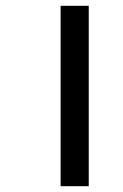

<svg xmlns="http://www.w3.org/2000/svg" viewBox="-20 -642 425 662"><path d="M189 0V-622H286V0Z"/></svg>

Font: Noto Sans Gurmukhi Medium
Style: Regular
Weight: 500
Designer: Jelle Bosma - Monotype Design Team
Foundry: Monotype Imaging Inc.
Version: Version 2.004; ttfautohint (v1.8.4.7-5d5b)